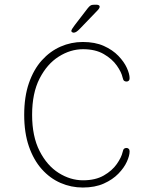

<svg xmlns="http://www.w3.org/2000/svg" viewBox="-20 -808 659 837"><path d="M341 9.5Q290 9.5 244 -10.5Q198 -30.5 162.2 -70.5Q126.5 -110.5 106 -169.8Q85.5 -229 85.5 -307.5Q85.5 -386 106 -445.5Q126.5 -505 162.2 -544.8Q198 -584.5 244 -604.8Q290 -625 341 -625Q394 -625 432.5 -607.8Q471 -590.5 496 -564.5Q521 -538.5 533 -512Q545 -485.5 545 -467Q545 -459.5 541 -456Q537 -452.5 532 -452.5Q525 -452.5 521 -455.8Q517 -459 514.5 -470Q509.5 -493.5 489.2 -522.2Q469 -551 432.5 -572.2Q396 -593.5 342 -593.5Q287 -593.5 236 -561.2Q185 -529 152.5 -465.5Q120 -402 120 -307.5Q120 -213.5 152.5 -149.8Q185 -86 236 -54Q287 -22 342 -22Q396 -22 432.5 -43Q469 -64 489.2 -93Q509.5 -122 514.5 -145Q517 -156.5 521 -159.8Q525 -163 532 -163Q537 -163 541 -159.2Q545 -155.5 545 -148Q545 -129.5 533 -103Q521 -76.5 496 -50.8Q471 -25 432.5 -7.8Q394 9.5 341 9.5ZM301 -665.5Q299 -665.5 295 -667.2Q291 -669 291 -673.5Q291 -679 305.5 -698L362 -771.5Q369 -780.5 374.8 -784Q380.5 -787.5 391.5 -787.5H399.5Q405.5 -787.5 410 -785.5Q414.5 -783.5 414.5 -779Q414.5 -772.5 405.5 -763L329 -683.5Q321 -675 314 -670.2Q307 -665.5 301 -665.5Z"/></svg>

Font: Sono ExtraLight
Style: Regular
Weight: 200
Designer: Tyler Finck
Foundry: Tyler Finck
Version: Version 2.112